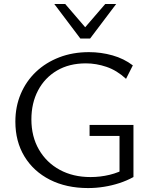

<svg xmlns="http://www.w3.org/2000/svg" viewBox="-20 -927 761 956"><path d="M418.7 9.4Q310.2 9.4 228.5 -32.1Q146.9 -73.6 101.7 -148.1Q56.5 -222.5 56.5 -321.5Q56.5 -396.2 83.4 -459.6Q110.3 -523 159.2 -569.4Q208.1 -615.7 275 -641.5Q341.9 -667.4 423 -667.4Q483.1 -667.4 540.1 -651.3Q597.2 -635.2 641.4 -601.4L607.6 -534.5Q561.8 -576.6 510.3 -594.1Q458.8 -611.5 407.7 -611.5Q324.4 -611.5 263.5 -575.6Q202.6 -539.6 169.5 -476.7Q136.3 -413.8 136.3 -332.4Q136.3 -247.3 173.7 -182.5Q211.1 -117.6 277.4 -81.5Q343.7 -45.4 430.7 -45.4Q479 -45.4 525.7 -56.6Q572.4 -67.8 612.4 -91.5L575.1 -46.1V-250.2H426V-304.9H644.5V-45.5Q611.8 -27.5 574.4 -15.3Q537 -3.1 497.6 3.1Q458.3 9.4 418.7 9.4ZM380.1 -735.1 392.9 -778.3 503.9 -907H558.4L428.6 -735.1ZM380.1 -735.1 250.4 -907H304.8L416.4 -777.2L428.6 -735.1Z"/></svg>

Font: Ysabeau
Style: Bold
Weight: 700
Designer: Christian Thalmann (Catharsis Fonts)
Version: Version 2.000;gftools[0.9.27.dev2+g8671c4b]